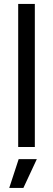

<svg xmlns="http://www.w3.org/2000/svg" viewBox="-20 -742 268 969"><path d="M71.8 -722H155.8V0H71.8ZM74.2 61.2H165.8L98 206.6H26.6Z"/></svg>

Font: 寒蝉端黑体 Light
Style: Regular
Weight: 300
Designer: ChillDuanSans {Warren2060}; 
Source Han Sans {Ryoko NISHIZUKA 西塚涼子 (kana, bopomofo & ideographs); Paul D. Hunt (Latin, G
Foundry: ChillType&Adobe
Version: Version 1.300;Glyphs 3.3 (3306)